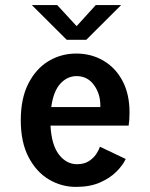

<svg xmlns="http://www.w3.org/2000/svg" viewBox="-20 -722 590 753"><path d="M278 11Q221 11 171.8 -18.2Q122.5 -47.5 92 -105.8Q61.5 -164 61.5 -250.5Q61.5 -336 91.2 -394.2Q121 -452.5 170.2 -482.2Q219.5 -512 279 -512Q338 -512 385.5 -484.2Q433 -456.5 460.5 -404.8Q488 -353 488 -280.5Q488 -263.5 487 -250.5Q486 -237.5 484.5 -229.5H178Q182 -153.5 211.2 -115.8Q240.5 -78 282 -78Q310 -78 328.5 -90Q347 -102 357.5 -118Q368 -134 372 -146.5L473 -98.5Q462 -74.5 436.8 -49Q411.5 -23.5 372 -6.2Q332.5 11 278 11ZM280 -423.5Q244 -423.5 216.8 -394Q189.5 -364.5 181 -302H373.5V-308.5Q373.5 -354.5 348.2 -389Q323 -423.5 280 -423.5ZM105 -702H204.5L280.5 -619.5L355.5 -702H455L318.5 -566H241.5Z"/></svg>

Font: Trispace SemiCondensed Medium
Style: Regular
Weight: 500
Width: 4
Designer: Tyler Finck
Foundry: Etcetera Type Company
Version: Version 1.210; ttfautohint (v1.8.3)